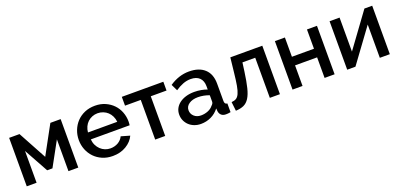

<svg xmlns="http://www.w3.org/2000/svg" viewBox="4 -1235 4047 1947"><g transform="rotate(-20 2027.5 -261.0)"><path d="M346 -217 513 -523H624V0H518V-343L375 -82H318L174 -343V0H68V-523H180Z M995 10Q934 10 884 -11.5Q834 -33 798.5 -70Q763 -107 743.5 -156Q724 -205 724 -260Q724 -315 743.5 -364.5Q763 -414 798.5 -451.5Q834 -489 884 -510.5Q934 -532 996 -532Q1057 -532 1106.5 -510Q1156 -488 1191 -451.5Q1226 -415 1244.5 -366.5Q1263 -318 1263 -265Q1263 -253 1262 -242.5Q1261 -232 1260 -225H841Q844 -190 857.5 -162Q871 -134 892.5 -113.5Q914 -93 941.5 -82Q969 -71 999 -71Q1021 -71 1042.5 -76.5Q1064 -82 1082 -92.5Q1100 -103 1114 -118Q1128 -133 1136 -151L1230 -124Q1203 -65 1140.5 -27.5Q1078 10 995 10ZM1154 -301Q1151 -334 1137.5 -362Q1124 -390 1103 -409.5Q1082 -429 1054 -440Q1026 -451 995 -451Q964 -451 936.5 -440Q909 -429 888 -409.5Q867 -390 854 -362Q841 -334 838 -301Z M1562 0H1454V-428H1284V-523H1732V-428H1562Z M1946 10Q1908 10 1875.5 -2.5Q1843 -15 1819.5 -37Q1796 -59 1782.5 -89Q1769 -119 1769 -154Q1769 -191 1785 -221Q1801 -251 1830.5 -273Q1860 -295 1900.5 -307Q1941 -319 1990 -319Q2027 -319 2063 -312.5Q2099 -306 2128 -295V-331Q2128 -389 2095 -421.5Q2062 -454 2000 -454Q1958 -454 1917.5 -438.5Q1877 -423 1834 -394L1800 -464Q1901 -532 2010 -532Q2118 -532 2178 -477Q2238 -422 2238 -319V-130Q2238 -95 2267 -94V0Q2251 3 2239.5 4Q2228 5 2217 5Q2185 5 2167.5 -11Q2150 -27 2146 -52L2143 -85Q2108 -39 2056.5 -14.5Q2005 10 1946 10ZM1976 -71Q2016 -71 2051.5 -85.5Q2087 -100 2107 -126Q2128 -144 2128 -164V-233Q2100 -244 2068.5 -250Q2037 -256 2007 -256Q1948 -256 1910.5 -230.5Q1873 -205 1873 -163Q1873 -124 1902 -97.5Q1931 -71 1976 -71Z M2312 -92Q2342 -94 2362 -105.5Q2382 -117 2396 -147Q2410 -177 2419.5 -230Q2429 -283 2438 -369L2455 -523H2800V0H2691V-433H2553L2540 -337Q2526 -236 2510 -171Q2494 -106 2469.5 -67.5Q2445 -29 2409.5 -13Q2374 3 2323 5Z M3044 -315H3282V-523H3390V0H3282V-222H3044V0H2936V-523H3044Z M3634 -156 3902 -523H3986V0H3878V-359L3615 0H3526V-523H3634Z"/></g></svg>

Font: Oxford Sans SemiBold
Style: Regular
Weight: 600
Designer: Matt McInerney, Pablo Impallari, Rodrigo Fuenzalida
Foundry: Matt McInerney, Pablo Impallari, Rodrigo Fuenzalida
Version: Version 3.000g; ttfautohint (v1.5) -l 8 -r 28 -G 28 -x 14 -D